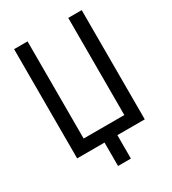

<svg xmlns="http://www.w3.org/2000/svg" viewBox="-206 -824 976 1087"><g transform="rotate(-30 281.5 -280.5)"><path d="M61 0V-714H149V-79H415V-714H503V0H324V153H240V0Z"/></g></svg>

Font: Noto Sans Mono SemiCondensed
Style: Regular
Weight: 400
Width: 4
Designer: Monotype Design Team
Foundry: Monotype Imaging Inc.
Version: Version 2.014